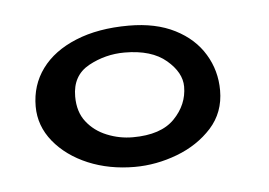

<svg xmlns="http://www.w3.org/2000/svg" viewBox="-30 -649 371 265"><g transform="rotate(-5 156.0 -516.5)"><path d="M147.5 -419Q112.5 -419 83.2 -431.2Q54 -443.5 36.2 -465.2Q18.5 -487 18.5 -514Q18.5 -543.5 35 -566Q51.5 -588.5 82.5 -601.2Q113.5 -614 156 -614Q193.5 -614 220 -600.5Q246.5 -587 260.2 -564.2Q274 -541.5 274 -514Q274 -483.5 254.8 -462.2Q235.5 -441 206.5 -430Q177.5 -419 147.5 -419ZM148.5 -460Q187.5 -460 206.2 -479.2Q225 -498.5 225 -523.5Q225 -543 204.8 -560.2Q184.5 -577.5 147 -577.5Q120.5 -577.5 97.2 -564.8Q74 -552 74 -523Q74 -501.5 84.8 -487.8Q95.5 -474 112.8 -467Q130 -460 148.5 -460Z"/></g></svg>

Font: Gluten Thin Light
Style: Regular
Weight: 300
Version: Version 1.300